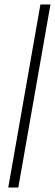

<svg xmlns="http://www.w3.org/2000/svg" viewBox="-20 -740 246 860"><path d="M17 100 161 -720H206L62 100Z"/></svg>

Font: DM Sans ExtraLight
Style: Italic
Weight: 250
Italic angle: -10°
Designer: Colophon Foundry, Jonny Pinhorn
Foundry: Colophon Foundry
Version: Version 4.004;gftools[0.9.30]